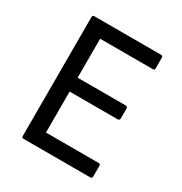

<svg xmlns="http://www.w3.org/2000/svg" viewBox="-155 -772 844 888"><g transform="rotate(30 266.5 -327.5)"><path d="M95.2 0Q85 0 85 -9.8V-645Q85 -654.8 95.2 -654.8H451.2Q460.9 -654.8 460.9 -645V-587.9Q460.9 -578.1 451.2 -578.1H169.9V-370.1H426.8Q431.2 -370.1 434.1 -367.2Q437 -364.3 437 -359.9V-306.2Q437 -301.8 434.1 -298.8Q431.2 -295.9 426.8 -295.9H169.9V-77.1H451.2Q460.9 -77.1 460.9 -66.9V-9.8Q460.9 0 451.2 0Z"/></g></svg>

Font: Sofia Sans
Style: Regular
Weight: 400
Designer: Botio Nikoltchev, Ani Petrova
Foundry: lettersoup
Version: Version 4.100